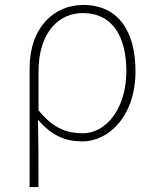

<svg xmlns="http://www.w3.org/2000/svg" viewBox="-20 -560 628 778"><path d="M100 198H136C136 92 136 31 134 -75C190 -9 247 13 313 13C423 13 529 -92 529 -271C529 -434 459 -540 317 -540C202 -540 100 -452 100 -283ZM315 -20C258 -20 199 -35 136 -113V-268C136 -435 223 -507 315 -507C441 -507 492 -405 492 -271C492 -124 413 -20 315 -20Z"/></svg>

Font: Noto Sans CJK SC Thin
Style: Regular
Weight: 100
Designer: Ryoko NISHIZUKA 西塚涼子 (kana, bopomofo & ideographs); Paul D. Hunt (Latin, Greek & Cyrillic); Sandoll Communications 산돌커뮤니
Foundry: Adobe
Version: Version 2.004;hotconv 1.0.118;makeotfexe 2.5.65603